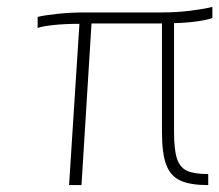

<svg xmlns="http://www.w3.org/2000/svg" viewBox="-20 -536 635 556"><path d="M484 -469V-154Q484 -102 492.5 -76.5Q501 -51 521.5 -41.5Q542 -32 583 -32V0Q531 0 502.5 -13Q474 -26 461.5 -58.5Q449 -91 449 -154V-468H245L216 0H180L210 -467Q167 -467 135 -463.5Q103 -460 89 -455V-487Q109 -492 147 -496Q185 -500 226 -500H450Q492 -500 531.5 -505Q571 -510 595 -516V-484Q583 -479 553.5 -474.5Q524 -470 484 -469Z"/></svg>

Font: Cairo ExtraLight
Style: Italic
Weight: 275
Italic angle: -13°
Designer: Mohamed Gaber, Accademia di Belle Arti di Urbino and others
Foundry: Kief Type Foundry, Accademia di Belle Arti di Urbino and others
Version: Version 3.011